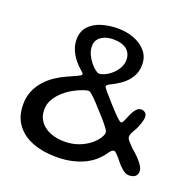

<svg xmlns="http://www.w3.org/2000/svg" viewBox="-125 -772 949 951"><g transform="rotate(20 350.0 -296.5)"><path d="M266.5 54.5Q197.5 54.5 143 33.8Q88.5 13 57 -29.2Q25.5 -71.5 25.5 -135Q25.5 -175 39.2 -206.8Q53 -238.5 75.5 -263.5Q98 -288.5 125.8 -306.8Q153.5 -325 182 -337.5Q209 -349.5 224.2 -356.5Q239.5 -363.5 245.2 -367.5Q251 -371.5 251 -374.5Q251 -378 248 -381.2Q245 -384.5 239 -389.5Q218.5 -406.5 201.5 -428.2Q184.5 -450 174.2 -475.2Q164 -500.5 164 -526Q164 -570.5 188.8 -597.2Q213.5 -624 253.5 -636.2Q293.5 -648.5 339.5 -648.5Q385.5 -648.5 424.8 -633.5Q464 -618.5 488.2 -590Q512.5 -561.5 512.5 -520.5Q512.5 -483 496 -455.5Q479.5 -428 453 -408.2Q426.5 -388.5 396.5 -374.5Q387 -370 383 -366Q379 -362 379 -358.5Q379 -353.5 395.2 -334.2Q411.5 -315 439 -284.5Q454.5 -267.5 469.2 -251.8Q484 -236 495.2 -226.2Q506.5 -216.5 512 -216.5Q517.5 -216.5 523.8 -229.8Q530 -243 536 -258.5Q547.5 -285.5 559.2 -298.2Q571 -311 585 -311Q597.5 -311 606.2 -303Q615 -295 615 -280.5Q615 -272.5 611.2 -258.5Q607.5 -244.5 601 -228.5Q594.5 -212.5 585.5 -198Q578.5 -186 575.5 -178Q572.5 -170 572.5 -163.5Q572.5 -155 581 -144.5Q589.5 -134 611 -112.5Q628 -99 644.2 -82.2Q660.5 -65.5 671 -49.2Q681.5 -33 681.5 -21Q681.5 0 668.8 8.5Q656 17 638 17Q620 17 602.2 2Q584.5 -13 569.5 -32Q556.5 -48.5 545.2 -60.5Q534 -72.5 528 -72.5Q522.5 -72.5 516.8 -68.2Q511 -64 501.5 -50.5Q489 -31.5 468.8 -12.5Q448.5 6.5 419.8 21.5Q391 36.5 353 45.5Q315 54.5 266.5 54.5ZM279 -31Q320.5 -31 353.8 -43.5Q387 -56 410.2 -74.5Q433.5 -93 445.8 -112Q458 -131 458 -143Q458 -148.5 450.2 -160Q442.5 -171.5 428 -189Q413.5 -206.5 392 -229.5Q374.5 -249.5 357.5 -267.5Q340.5 -285.5 327.5 -297Q314.5 -308.5 308 -308.5Q299 -308.5 278.5 -301.2Q258 -294 233 -280.5Q208 -267 185.2 -247Q162.5 -227 147.5 -201.8Q132.5 -176.5 132.5 -145.5Q132.5 -109.5 151.8 -83.8Q171 -58 204.2 -44.5Q237.5 -31 279 -31ZM325.5 -406Q340 -406 358 -414.8Q376 -423.5 392.8 -438.8Q409.5 -454 420.2 -473.8Q431 -493.5 431 -515.5Q431 -550 407.2 -570Q383.5 -590 335 -590Q313 -590 292.8 -582.8Q272.5 -575.5 259.8 -560.8Q247 -546 247 -521.5Q247 -500.5 256.2 -480Q265.5 -459.5 279 -442.8Q292.5 -426 305.5 -416Q318.5 -406 325.5 -406Z"/></g></svg>

Font: Gluten Thin
Style: Regular
Weight: 400
Version: Version 1.300